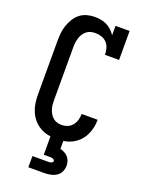

<svg xmlns="http://www.w3.org/2000/svg" viewBox="-175 -825 850 1127"><g transform="rotate(20 250.0 -261.5)"><path d="M247 8Q221 8 194.5 2.5Q168 -3 144.5 -16.5Q121 -30 103.5 -50.5Q86 -71 75.5 -95.5Q65 -120 61 -146.5Q57 -173 57 -200V-535Q57 -560 59.5 -584.5Q62 -609 70 -632.5Q78 -656 91 -677.5Q104 -699 123.5 -714.5Q143 -730 167.5 -736.5Q192 -743 216 -743Q236 -743 255 -739.5Q274 -736 291 -727.5Q308 -719 322.5 -705.5Q337 -692 347 -676V-735H435V-554H347Q347 -574 341.5 -593.5Q336 -613 323 -627.5Q310 -642 290.5 -648.5Q271 -655 252 -655Q237 -655 223 -651.5Q209 -648 197.5 -639Q186 -630 178 -618Q170 -606 165.5 -592Q161 -578 159 -563.5Q157 -549 157 -535V-200Q157 -186 158.5 -172Q160 -158 164.5 -144.5Q169 -131 176.5 -118.5Q184 -106 195 -97Q206 -88 219.5 -84Q233 -80 247 -80Q266 -80 284 -87Q302 -94 314 -109Q326 -124 331.5 -142.5Q337 -161 337 -180Q337 -180 337 -180.5Q337 -181 337 -181H437Q437 -181 437 -180.5Q437 -180 437 -179Q437 -154 431.5 -129.5Q426 -105 414.5 -82.5Q403 -60 385 -42Q367 -24 344.5 -12.5Q322 -1 297 3.5Q272 8 247 8ZM150 220V150H250Q254 150 258.5 149.5Q263 149 267 147.5Q271 146 274.5 143Q278 140 278 135Q278 131 274.5 127.5Q271 124 267 122.5Q263 121 258.5 120.5Q254 120 250 120H210V0H290V54Q304 58 317 64.5Q330 71 339.5 82Q349 93 353.5 107Q358 121 358 135Q358 155 349.5 173Q341 191 324.5 201.5Q308 212 288.5 216Q269 220 250 220Z"/></g></svg>

Font: Iosevka Slab Semibold
Style: Regular
Weight: 600
Monospace: yes
Designer: Belleve Invis
Foundry: Belleve Invis
Version: Version 11.1.1; ttfautohint (v1.8.3)